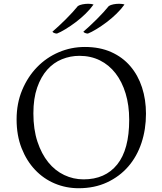

<svg xmlns="http://www.w3.org/2000/svg" viewBox="-20 -980 860 1018"><path d="M157 -379Q157 -294 178.5 -229Q200 -164 236 -119.5Q272 -75 320.5 -52Q369 -29 423 -29Q538 -29 601.5 -108Q665 -187 665 -345Q665 -422 646 -484.5Q627 -547 592.5 -591.5Q558 -636 509.5 -660Q461 -684 401 -684Q353 -684 308.5 -666Q264 -648 230.5 -610.5Q197 -573 177 -515.5Q157 -458 157 -379ZM68 -347Q68 -432 97.5 -502.5Q127 -573 176.5 -624Q226 -675 291.5 -703Q357 -731 430 -731Q509 -731 569.5 -704Q630 -677 671 -629Q712 -581 733 -516.5Q754 -452 754 -377Q754 -294 730 -222Q706 -150 660 -97Q614 -44 547.5 -13Q481 18 397 18Q330 18 270.5 -7Q211 -32 166 -79.5Q121 -127 94.5 -194.5Q68 -262 68 -347ZM640 -956Q623 -932 598 -907.5Q573 -883 545 -862Q517 -841 490.5 -825Q464 -809 446 -802Q439 -802 431.5 -805Q424 -808 422 -812Q437 -825 455.5 -842Q474 -859 492.5 -877.5Q511 -896 528 -914.5Q545 -933 557 -948Q566 -954 581 -957Q596 -960 611 -960Q619 -960 627 -959Q635 -958 640 -956ZM476 -956Q459 -932 434 -907.5Q409 -883 381 -862Q353 -841 326.5 -825Q300 -809 282 -802Q275 -802 267.5 -805Q260 -808 258 -812Q273 -825 291.5 -842Q310 -859 328.5 -877.5Q347 -896 364 -914.5Q381 -933 393 -948Q402 -954 417.5 -957Q433 -960 448 -960Q456 -960 463.5 -959Q471 -958 476 -956Z"/></svg>

Font: Gotu
Style: Regular
Weight: 400
Designer: Sarang Kulkarni & Kailash Malviya
Foundry: Ek Type
Version: Version 2.320;hotconv 1.0.109;makeotfexe 2.5.65596; ttfautoh